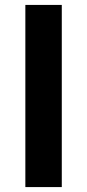

<svg xmlns="http://www.w3.org/2000/svg" viewBox="-20 -760 354 780"><path d="M83 -740H231V0H83Z"/></svg>

Font: Encode Sans Wide
Style: SemiBold
Weight: 600
Designer: Pablo Impallari, Andres Torresi
Foundry: Pablo Impallari, Andres Torresi
Version: Version 1.000; ttfautohint (v1.00) -l 8 -r 50 -G 200 -x 14 -